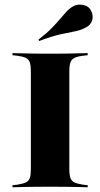

<svg xmlns="http://www.w3.org/2000/svg" viewBox="-20 -797 427 817"><path d="M181.5 -2.4Q150.8 -2.4 122.6 -2Q94.4 -1.6 71.8 -1.2Q49.2 -0.8 33.1 0V-8.9L54.8 -11.3Q78.2 -15.3 90.3 -21Q102.4 -26.6 106.9 -39.5Q111.3 -52.4 111.3 -78.2V-492.7Q111.3 -518.5 106.9 -531.5Q102.4 -544.4 90.3 -550.4Q78.2 -556.5 54.8 -559.7L33.1 -562.1V-571Q49.2 -571 71.8 -570.2Q94.4 -569.4 122.6 -569Q150.8 -568.5 181.5 -568.5H193.5H205.6Q236.3 -568.5 264.1 -569Q291.9 -569.4 314.9 -570.2Q337.9 -571 353.2 -571V-562.1L332.3 -559.7Q308.1 -556.5 296.4 -550.4Q284.7 -544.4 279.8 -531.5Q275 -518.5 275 -492.7V-78.2Q275 -52.4 279.8 -39.5Q284.7 -26.6 296.4 -21Q308.1 -15.3 332.3 -11.3L353.2 -8.9V0Q337.9 -0.8 314.9 -1.2Q291.9 -1.6 264.1 -2Q236.3 -2.4 205.6 -2.4H193.5ZM146.8 -622.6 143.5 -628.2Q179 -655.6 200.8 -678.2Q222.6 -700.8 236.7 -717.7Q250.8 -734.7 263.3 -748Q275.8 -761.3 292.7 -771Q310.5 -780.6 334.7 -775.8Q358.9 -771 368.5 -749.2Q378.2 -729.8 371.8 -709.7Q365.3 -689.5 343.5 -679Q321 -667.7 297.2 -663.3Q273.4 -658.9 238.3 -651.2Q203.2 -643.5 146.8 -622.6Z"/></svg>

Font: Playfair 144pt SemiExpanded Black
Style: Regular
Weight: 900
Width: 6
Designer: Claus Eggers Sørensen
Foundry: Claus Eggers Sørensen
Version: Version 2.203